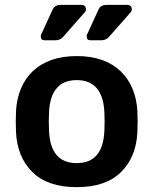

<svg xmlns="http://www.w3.org/2000/svg" viewBox="-20 -761 632 791"><path d="M353 -595Q337 -595 337 -611Q337 -615 338.5 -619Q340 -623 342 -626L386 -722Q391 -732 399 -736.5Q407 -741 423 -741H503Q523 -741 523 -722Q523 -715 517 -709L429 -609Q417 -595 397 -595ZM164 -595Q148 -595 148 -611Q148 -615 149.5 -619Q151 -623 153 -626L197 -722Q202 -732 210 -736.5Q218 -741 234 -741H314Q334 -741 334 -722Q334 -715 328 -709L240 -609Q228 -595 208 -595ZM296 10Q176 10 113.5 -52Q51 -114 46 -216Q45 -234 45 -260Q45 -286 46 -304Q49 -355 66.5 -396.5Q84 -438 115.5 -468Q147 -498 192.5 -514Q238 -530 296 -530Q355 -530 400 -514Q445 -498 476.5 -468Q508 -438 525.5 -396.5Q543 -355 546 -304Q547 -286 547 -260Q547 -234 546 -216Q541 -114 478.5 -52Q416 10 296 10ZM296 -89Q404 -89 410 -221Q411 -236 411 -260Q411 -284 410 -299Q407 -364 378.5 -397.5Q350 -431 296 -431Q242 -431 213.5 -397.5Q185 -364 182 -299Q181 -284 181 -260Q181 -236 182 -221Q188 -89 296 -89Z"/></svg>

Font: Fz Rubik Med
Style: Regular
Weight: 500
Designer: Hubert and Fischer
Foundry: Hubert and Fischer
Version: Vit hóa bi FontZin.com